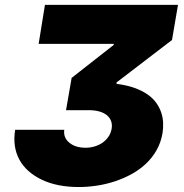

<svg xmlns="http://www.w3.org/2000/svg" viewBox="-20 -747 745 777"><path d="M41.2 -221.6H240.1Q235.8 -189.6 260.7 -169.4Q285.2 -149.1 326.7 -149.1Q344.8 -149.1 362 -154.1Q379.3 -159.1 393.6 -168.7Q408 -178.3 418.1 -192.6Q428.3 -207 431.8 -225.9Q434.7 -244 429.2 -258Q423.7 -272 411.4 -281.6Q399.1 -291.2 380.9 -296.2Q362.6 -301.1 339.5 -301.1H247.2L269.9 -431.8L440.3 -565.3V-569.6H136.4L161.9 -727.3H700.3L676.1 -585.2L451.7 -413.4V-407.7Q493.6 -402.3 524.5 -391.2Q555.4 -380 577.2 -364.7Q599.1 -349.4 612.4 -330.6Q625.7 -311.8 632.5 -291.5Q639.2 -271.3 640.1 -250.2Q641 -229 637.8 -208.8Q631.4 -170.5 613.6 -139.2Q595.9 -108 569.8 -83.6Q543.7 -59.3 511.2 -41.7Q478.7 -24.1 443.4 -12.6Q408 -1.1 371.1 4.4Q334.2 9.9 299.7 9.9Q210.6 9.9 148.8 -19.9Q85.6 -50.4 58.1 -101.6Q30.5 -152.7 41.2 -221.6Z"/></svg>

Font: Inter P Black
Style: Italic
Weight: 900
Italic angle: -9.40001°
Designer: Rasmus Andersson
Foundry: rsms
Version: Version 3.018;git-588b23468